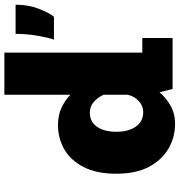

<svg xmlns="http://www.w3.org/2000/svg" viewBox="8 -798 801 856"><g transform="rotate(-90 408.0 -369.5)"><path d="M284 11Q225.5 11 175 -17.8Q124.5 -46.5 93.2 -104.5Q62 -162.5 62 -251Q62 -339.5 92 -397.2Q122 -455 171.2 -483Q220.5 -511 279 -511Q322 -511 355.8 -495.5Q389.5 -480 414 -455.5V-750H602V-135H667V0H440L425 -58.5Q400.5 -29 365 -9Q329.5 11 284 11ZM249 -251Q249 -197 272 -164Q295 -131 337 -131Q364.5 -131 386 -150.8Q407.5 -170.5 414 -200V-307.5Q403 -332.5 382.8 -350.8Q362.5 -369 334 -369Q293.5 -369 271.2 -336.8Q249 -304.5 249 -251ZM660 -529Q669 -555.5 677.2 -602.8Q685.5 -650 685.5 -700H815.5Q815.5 -642.5 797.5 -596.8Q779.5 -551 762 -529Z"/></g></svg>

Font: Trispace ExtraBold
Style: Regular
Weight: 800
Designer: Tyler Finck
Foundry: Etcetera Type Company
Version: Version 1.210; ttfautohint (v1.8.3)